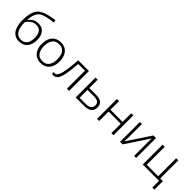

<svg xmlns="http://www.w3.org/2000/svg" viewBox="242 -2112 3641 3641"><g transform="rotate(45 2062.0 -291.5)"><path d="M59 -320Q59 -474 98 -564.5Q137 -655 217 -690Q271 -719 342.5 -736Q414 -753 503 -764L512 -713Q420 -702 349 -685.5Q278 -669 236 -645Q184 -618 154 -555Q124 -492 120 -387H124Q149 -432 199 -463.5Q249 -495 317 -495Q418 -495 470.5 -431.5Q523 -368 523 -254Q523 -132 464 -61Q405 10 292 10Q212 10 160 -32.5Q108 -75 83.5 -149.5Q59 -224 59 -320ZM297 -39Q380 -39 421.5 -94Q463 -149 463 -250Q463 -345 424.5 -395.5Q386 -446 310 -446Q242 -446 193 -408.5Q144 -371 117 -322Q117 -268 125 -217.5Q133 -167 153 -127Q173 -87 208 -63Q243 -39 297 -39Z M1112 -267Q1112 -183 1084.5 -121Q1057 -59 1003.5 -24.5Q950 10 873 10Q799 10 746 -24Q693 -58 664.5 -120.5Q636 -183 636 -267Q636 -396 700 -469Q764 -542 877 -542Q953 -542 1005.5 -507.5Q1058 -473 1085 -411Q1112 -349 1112 -267ZM695 -267Q695 -164 738.5 -101.5Q782 -39 874 -39Q967 -39 1010 -102Q1053 -165 1053 -267Q1053 -333 1035 -384Q1017 -435 978 -464Q939 -493 876 -493Q786 -493 740.5 -433Q695 -373 695 -267Z M1633 0H1575V-483H1395Q1383 -315 1363 -207Q1343 -99 1307.5 -47Q1272 5 1214 5Q1189 5 1175 0V-45Q1185 -42 1205 -42Q1266 -42 1297 -161Q1328 -280 1345 -532H1633Z M2049 -309Q2145 -309 2191 -270Q2237 -231 2237 -160Q2237 -85 2189 -42.5Q2141 0 2040 0H1809V-532H1866V-309ZM2180 -158Q2180 -211 2145 -235.5Q2110 -260 2042 -260H1866V-48H2036Q2180 -48 2180 -158Z M2440 -532V-301H2766V-532H2823V0H2766V-252H2440V0H2383V-532Z M3054 -162Q3054 -140 3052.5 -112Q3051 -84 3050 -62L3361 -532H3431V0H3377V-371Q3377 -393 3377.5 -421.5Q3378 -450 3380 -471L3068 0H2999V-532H3054Z M4101 181H4045V0H3608V-532H3665V-50H3972V-532H4029V-49H4101Z"/></g></svg>

Font: Noto Sans Light
Style: Regular
Weight: 300
Designer: Monotype Design Team
Foundry: Monotype Imaging Inc.
Version: Version 2.007